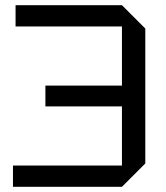

<svg xmlns="http://www.w3.org/2000/svg" viewBox="-20 -720 640 740"><path d="M540 -90 450 0H30V-82H450V-618H40V-700H450L540 -610ZM485 -310H155V-390H485Z"/></svg>

Font: Tektur
Style: Regular
Weight: 400
Designer: Adam Jagosz
Foundry: Adam Jagosz
Version: Version 1.005;gftools[0.9.30]